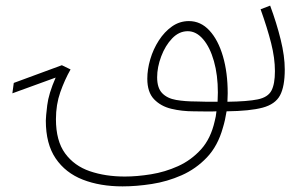

<svg xmlns="http://www.w3.org/2000/svg" viewBox="-20 -391 1057 683"><path d="M669 5Q627 5 589.5 -4Q552 -13 528 -38Q504 -63 504 -111Q504 -144 514.5 -180Q525 -216 545 -247Q565 -278 592 -297Q619 -316 652 -316Q694 -316 725 -282.5Q756 -249 773 -191Q790 -133 790 -59Q790 -44 789 -29Q861 -30 897 -37.5Q933 -45 945.5 -68.5Q958 -92 958 -138Q958 -184 944.5 -237.5Q931 -291 907 -358L941 -371Q964 -309 978.5 -250Q993 -191 993 -144Q993 -83 976 -51.5Q959 -20 914 -8Q869 4 786 5Q781 37 773 63Q755 128 716 169Q677 210 626 232.5Q575 255 520 263.5Q465 272 416 272Q336 272 274.5 248Q213 224 178 172.5Q143 121 143 38Q143 25 148 -16.5Q153 -58 178 -115L24 -59L29 -96L200 -159L231 -144Q210 -107 194.5 -63Q179 -19 179 33Q179 110 211.5 154.5Q244 199 299.5 218Q355 237 424 237Q467 237 517 229Q567 221 613.5 200Q660 179 695 140.5Q730 102 744 39Q748 25 750 5Q732 6 711.5 5.5Q691 5 669 5ZM679 -30Q699 -29 718 -29Q737 -29 754 -29Q755 -46 755 -62Q755 -124 741 -173.5Q727 -223 702.5 -251.5Q678 -280 648 -280Q617 -280 592.5 -254.5Q568 -229 553.5 -190.5Q539 -152 539 -116Q539 -78 557 -59.5Q575 -41 606.5 -35.5Q638 -30 679 -30Z"/></svg>

Font: Noto Sans Arabic UI SmCn XLt
Style: Regular
Weight: 200
Width: 4
Designer: Monotype Design Team, Nadine Chahine and Nizar Qandah
Foundry: Monotype Imaging Inc.
Version: Version 2.010; ttfautohint (v1.8.4.7-5d5b)